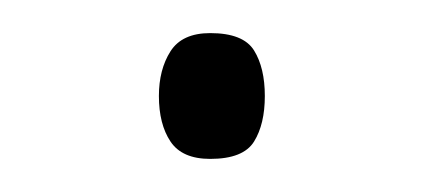

<svg xmlns="http://www.w3.org/2000/svg" viewBox="-20 -87 256 116"><path d="M76 -29Q76 -45 83 -56Q90 -67 107 -67Q127 -67 133.5 -56.5Q140 -46 140 -29Q140 -12 133.5 -1.5Q127 9 107 9Q90 9 83 -1.5Q76 -12 76 -29Z"/></svg>

Font: Noto Sans Telugu Condensed ExtraLight
Style: Regular
Weight: 200
Width: 3
Designer: Jelle Bosma - Monotype Design Team
Foundry: Monotype Imaging Inc.
Version: Version 2.005; ttfautohint (v1.8.4.7-5d5b)